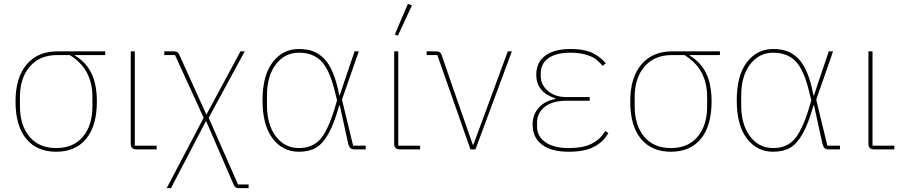

<svg xmlns="http://www.w3.org/2000/svg" viewBox="-20 -771 4666 991"><path d="M60.1 -247.1Q60.1 -370.6 117.4 -438.2Q174.8 -505.9 275.9 -505.9H522.9V-486.8H367.2V-483.9Q423.8 -450.2 451.9 -392.8Q480 -335.4 480 -247.1Q480 -121.6 424.8 -54.7Q369.6 12.2 270 12.2Q170.4 12.2 115.2 -54.7Q60.1 -121.6 60.1 -247.1ZM457 -223.1V-271Q457 -415.5 339.8 -486.8H275.9Q184.6 -486.8 133.8 -427.5Q83 -368.2 83 -271V-223.1Q83 -124 132.1 -65.4Q181.2 -6.8 270 -6.8Q358.9 -6.8 408 -65.4Q457 -124 457 -223.1Z M683.6 0Q654.8 0 654.8 -28.8V-505.9H675.8V-19H788.6V0Z M840.3 200.2 1031.2 -163.1 883.3 -486.8H828.1V-505.9H877.4Q889.6 -505.9 895.8 -501.7Q901.9 -497.6 906.2 -486.8L1044.4 -181.2H1046.4L1221.2 -505.9H1243.2L1057.1 -163.1L1208.5 181.2H1263.2V200.2H1214.4Q1202.1 200.2 1196 196Q1189.9 191.9 1185.5 181.2L1044.4 -145H1042.5L862.3 200.2Z M1522.9 12.2Q1439 12.2 1387 -56.4Q1335 -125 1335 -252.9Q1335 -380.9 1387 -449.5Q1439 -518.1 1522.9 -518.1Q1563.5 -518.1 1594 -507.1Q1624.5 -496.1 1651.4 -469.7Q1678.2 -443.4 1698 -396Q1717.8 -348.6 1731 -278.8H1733.9L1755.9 -346.2L1810.1 -505.9H1832L1745.1 -256.8L1802.7 -19H1867.7V0H1809.1Q1794.9 0 1787.8 -6.8Q1780.8 -13.7 1775.9 -35.2L1733.9 -227.1H1731Q1705.1 -133.8 1675.5 -81.3Q1646 -28.8 1610.6 -8.3Q1575.2 12.2 1522.9 12.2ZM1522.9 -6.8Q1591.3 -6.8 1631.3 -50.8Q1671.4 -94.7 1706.1 -207L1719.7 -252.9L1705.1 -312Q1678.2 -416.5 1635.7 -457.8Q1593.3 -499 1522.9 -499Q1449.7 -499 1403.8 -438.7Q1357.9 -378.4 1357.9 -276.9V-229Q1357.9 -127.4 1403.8 -67.1Q1449.7 -6.8 1522.9 -6.8Z M2033.7 -586.9 2017.6 -592.8 2085.4 -751 2106.4 -743.2ZM2043.5 0Q2014.6 0 2014.6 -28.8V-505.9H2035.6V-19H2148.4V0Z M2408.2 0 2237.3 -486.8H2182.1V-505.9H2231.4Q2243.2 -505.9 2249.3 -501.7Q2255.4 -497.6 2259.3 -487.8L2317.4 -318.8L2420.4 -23.9H2423.3L2601.1 -505.9H2622.1L2434.1 0Z M2915 12.2Q2824.7 12.2 2776.9 -24.7Q2729 -61.5 2729 -128.9Q2729 -179.7 2760.7 -215.1Q2792.5 -250.5 2846.2 -259.8V-263.2Q2748 -295.9 2748 -384.8Q2748 -449.7 2794.4 -483.9Q2840.8 -518.1 2924.8 -518.1Q2962.4 -518.1 2992.2 -512.2Q3022 -506.3 3043.5 -494.9Q3064.9 -483.4 3078.6 -472.2Q3092.3 -460.9 3106.9 -444.8L3090.8 -431.2Q3072.3 -452.1 3055.7 -465.1Q3039.1 -478 3005.4 -488.5Q2971.7 -499 2925.8 -499Q2849.1 -499 2810.1 -470.5Q2771 -441.9 2771 -391.1V-378.9Q2771 -333.5 2807.9 -301.8Q2844.7 -270 2902.8 -270H3023.9V-251H2901.9Q2833 -251 2792.5 -220Q2752 -189 2752 -138.2V-117.2Q2752 -66.4 2795.7 -36.6Q2839.4 -6.8 2915 -6.8Q2987.8 -6.8 3032.7 -28.6Q3077.6 -50.3 3104 -95.2L3120.1 -84Q3093.3 -37.6 3044.9 -12.7Q2996.6 12.2 2915 12.2Z M3232.9 -247.1Q3232.9 -370.6 3290.3 -438.2Q3347.7 -505.9 3448.7 -505.9H3695.8V-486.8H3540V-483.9Q3596.7 -450.2 3624.8 -392.8Q3652.8 -335.4 3652.8 -247.1Q3652.8 -121.6 3597.7 -54.7Q3542.5 12.2 3442.9 12.2Q3343.3 12.2 3288.1 -54.7Q3232.9 -121.6 3232.9 -247.1ZM3629.9 -223.1V-271Q3629.9 -415.5 3512.7 -486.8H3448.7Q3357.4 -486.8 3306.6 -427.5Q3255.9 -368.2 3255.9 -271V-223.1Q3255.9 -124 3304.9 -65.4Q3354 -6.8 3442.9 -6.8Q3531.7 -6.8 3580.8 -65.4Q3629.9 -124 3629.9 -223.1Z M3970.7 12.2Q3886.7 12.2 3834.7 -56.4Q3782.7 -125 3782.7 -252.9Q3782.7 -380.9 3834.7 -449.5Q3886.7 -518.1 3970.7 -518.1Q4011.2 -518.1 4041.7 -507.1Q4072.3 -496.1 4099.1 -469.7Q4126 -443.4 4145.8 -396Q4165.5 -348.6 4178.7 -278.8H4181.6L4203.6 -346.2L4257.8 -505.9H4279.8L4192.9 -256.8L4250.5 -19H4315.4V0H4256.8Q4242.7 0 4235.6 -6.8Q4228.5 -13.7 4223.6 -35.2L4181.6 -227.1H4178.7Q4152.8 -133.8 4123.3 -81.3Q4093.8 -28.8 4058.3 -8.3Q4022.9 12.2 3970.7 12.2ZM3970.7 -6.8Q4039.1 -6.8 4079.1 -50.8Q4119.1 -94.7 4153.8 -207L4167.5 -252.9L4152.8 -312Q4126 -416.5 4083.5 -457.8Q4041 -499 3970.7 -499Q3897.5 -499 3851.6 -438.7Q3805.7 -378.4 3805.7 -276.9V-229Q3805.7 -127.4 3851.6 -67.1Q3897.5 -6.8 3970.7 -6.8Z M4491.2 0Q4462.4 0 4462.4 -28.8V-505.9H4483.4V-19H4596.2V0Z"/></svg>

Font: Anuphan Thin
Style: Regular
Weight: 250
Designer: Mike Abbink, Paul van der Laan, Pieter van Rosmalen, Mint Tantisuwanna
Foundry: Bold Monday; Cadson Demak
Version: Version 3.002;hotconv 1.0.109;makeotfexe 2.5.65596